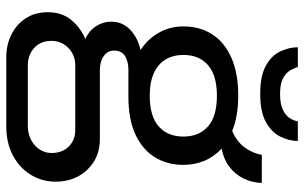

<svg xmlns="http://www.w3.org/2000/svg" viewBox="-194 -568 945 596"><g transform="rotate(90 278.0 -270.5)"><path d="M157.5 182Q120.2 182 88.3 166.4Q56.4 150.8 37.4 121.7Q18.4 92.6 18.4 53.5Q18.4 9.5 42.5 -19.7Q66.6 -48.9 101.3 -63.2Q76 -74.8 62 -96.2Q47.9 -117.5 47.9 -143.7Q47.9 -179.4 73.6 -203.3Q99.3 -227.2 135.8 -234.6Q101.5 -257.2 82 -291.6Q62.5 -325.9 62.5 -367.8Q62.5 -418.2 86.5 -456.3Q110.5 -494.5 158.5 -516.2Q206.5 -538 277.1 -538Q308.9 -538 336.8 -533.3Q364.7 -528.6 387.2 -519.2Q422.2 -534.7 439.6 -559.9Q456.9 -585 461.1 -611.2H548.4Q547.5 -580.8 534.5 -554.4Q521.4 -528.1 498.1 -510.4Q474.8 -492.7 441.7 -486.5Q467.2 -463.1 479.7 -432.8Q492.3 -402.5 492.3 -367.8Q492.3 -317.9 468.8 -279.5Q445.4 -241.1 398.4 -219.1Q351.5 -197.1 280.4 -197.1H198Q171 -197.1 154.2 -186.5Q137.5 -175.9 137.5 -152.5Q137.5 -132.6 154.4 -120.6Q171.3 -108.5 198.1 -108.5H412.1Q470.1 -108.5 507.3 -69.5Q544.4 -30.6 544.4 28.5Q544.4 71.7 522.7 106.5Q501.1 141.4 462.5 161.7Q423.9 182 373 182ZM182.7 115.1H371.5Q395.1 115.1 414 105.4Q432.9 95.7 444.1 78.9Q455.4 62.1 455.4 42Q455.4 7.7 435 -12.2Q414.6 -32.1 385.1 -32.1H182.7Q151.3 -32.1 129.4 -10.7Q107.4 10.7 107.4 42Q107.4 75.1 129.1 95.1Q150.8 115.1 182.7 115.1ZM277.7 -263.3Q341.7 -263.3 373 -291.3Q404.4 -319.2 404.4 -367.8Q404.4 -416.4 373 -444.1Q341.7 -471.8 277.7 -471.8Q214.1 -471.8 182.6 -444.1Q151 -416.4 151 -367.8Q151 -337 164.8 -313.2Q178.6 -289.5 206.9 -276.4Q235.2 -263.3 277.7 -263.3ZM271.2 -606.2Q216.1 -606.2 184.3 -623.9Q152.6 -641.6 139.9 -668.9Q127.2 -696.2 127.2 -723H188.4Q191.3 -712.5 198.9 -699.4Q206.4 -686.2 223.5 -677.1Q240.6 -667.9 272.1 -667.9Q304.6 -667.9 322.4 -677.1Q340.3 -686.2 348.1 -699.4Q355.9 -712.5 356.9 -723H418.1Q418.1 -696.2 404.7 -668.9Q391.2 -641.6 359.5 -623.9Q327.8 -606.2 271.2 -606.2Z"/></g></svg>

Font: Archivo SemiBold
Style: Regular
Weight: 600
Designer: Hector Gatti
Foundry: Omnibus-Type
Version: Version 2.001